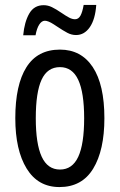

<svg xmlns="http://www.w3.org/2000/svg" viewBox="-20 -748 485 778"><path d="M221 10Q134 10 88 -65Q42 -140 42 -269Q42 -404 87 -475.5Q132 -547 223 -547Q309 -547 356 -476Q403 -405 403 -269Q403 -139 357.5 -64.5Q312 10 221 10ZM223 -61Q273 -61 297 -112.5Q321 -164 321 -269Q321 -373 297 -424.5Q273 -476 223 -476Q172 -476 148.5 -425Q125 -374 125 -269Q125 -165 149 -113Q173 -61 223 -61ZM288 -606Q270 -606 253 -615Q236 -624 212 -640Q209 -642 197.5 -649.5Q186 -657 177 -660.5Q168 -664 162 -664Q149 -664 139 -648.5Q129 -633 124 -605H74Q79 -659 98.5 -693Q118 -727 157 -727Q174 -727 190.5 -719Q207 -711 229 -696Q248 -683 260.5 -676.5Q273 -670 284 -670Q298 -670 306 -684.5Q314 -699 319 -728H370Q366 -670 344 -638Q322 -606 288 -606Z"/></svg>

Font: Noto Sans UI Cond
Style: Regular
Weight: 400
Width: 3
Designer: Monotype Design Team
Foundry: Monotype Imaging Inc.
Version: Version 1.001